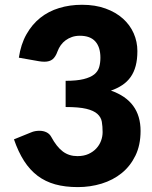

<svg xmlns="http://www.w3.org/2000/svg" viewBox="-20 -756 620 784"><path d="M315 -736.5Q369 -736.5 411 -721.2Q453 -706 482 -680Q511 -654 526 -619.8Q541 -585.5 541 -547.5Q541 -513 534 -486.8Q527 -460.5 513.2 -441.2Q499.5 -422 479.2 -408.5Q459 -395 433 -386Q554 -344 554 -221.5Q554 -163.5 533 -120.5Q512 -77.5 476.8 -49Q441.5 -20.5 395 -6.2Q348.5 8 298 8Q246 8 205.5 -3.2Q165 -14.5 133.5 -38.2Q102 -62 78.2 -99Q54.5 -136 37 -187L106 -215Q115 -219 123.8 -220.5Q132.5 -222 141 -222Q157 -222 169.8 -215.8Q182.5 -209.5 189 -197.5Q211.5 -156 236.8 -137.2Q262 -118.5 296 -118.5Q322 -118.5 341.2 -127.2Q360.5 -136 373.2 -149.8Q386 -163.5 392.5 -181Q399 -198.5 399 -216.5Q399 -240 395.8 -258.8Q392.5 -277.5 377.5 -291Q362.5 -304.5 332.2 -311.8Q302 -319 248 -319V-426Q293.5 -426 321.5 -433Q349.5 -440 364.8 -452.2Q380 -464.5 385 -482Q390 -499.5 390 -520.5Q390 -563.5 369.2 -586.8Q348.5 -610 306 -610Q288.5 -610 274 -605Q259.5 -600 248 -591.5Q236.5 -583 228.2 -571.5Q220 -560 215 -546.5Q207 -524 194.8 -514Q182.5 -504 161.5 -504Q156.5 -504 150.8 -504.5Q145 -505 139 -506L57 -520.5Q65 -575 87.8 -615.5Q110.5 -656 144.2 -683Q178 -710 221.5 -723.2Q265 -736.5 315 -736.5Z"/></svg>

Font: LatoHex
Style: Regular
Weight: 900
Designer: Lukasz Dziedzic
Foundry: tyPoland Lukasz Dziedzic
Version: Version 1.104; Western+Polish opensource